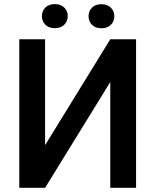

<svg xmlns="http://www.w3.org/2000/svg" viewBox="-20 -899 747 919"><path d="M72.3 0ZM507.8 -710.9H631.3V0H507.8V-506.3L195.8 0H72.3V-710.9H195.8V-204.1ZM180.7 -821.8Q180.7 -846.2 197 -862.8Q213.4 -879.4 242.2 -879.4Q271 -879.4 287.6 -862.8Q304.2 -846.2 304.2 -821.8Q304.2 -797.4 287.6 -780.8Q271 -764.2 242.2 -764.2Q213.4 -764.2 197 -780.8Q180.7 -797.4 180.7 -821.8ZM403.8 -821.3Q403.8 -845.7 420.2 -862.3Q436.5 -878.9 465.3 -878.9Q494.1 -878.9 510.7 -862.3Q527.3 -845.7 527.3 -821.3Q527.3 -796.9 510.7 -780.3Q494.1 -763.7 465.3 -763.7Q436.5 -763.7 420.2 -780.3Q403.8 -796.9 403.8 -821.3Z"/></svg>

Font: Roboto Medium
Style: Regular
Weight: 500
Designer: Google
Version: Version 2.134; 2016; ttfautohint (v1.6)